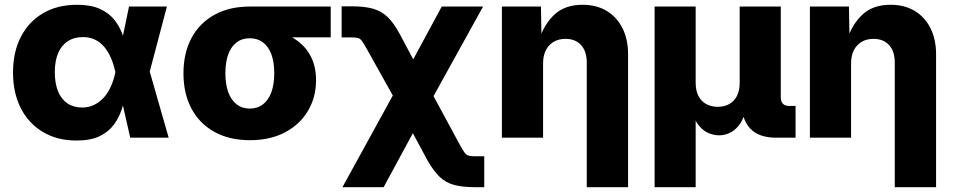

<svg xmlns="http://www.w3.org/2000/svg" viewBox="-20 -568 3936 792"><path d="M295.4 11.7Q216.3 11.7 157.2 -23.4Q98.1 -58.6 65.9 -121.6Q33.7 -184.6 33.7 -269Q33.7 -353.5 66.2 -416.3Q98.6 -479 158 -513.7Q217.3 -548.3 297.4 -548.3Q354.5 -548.3 391.6 -531.5Q428.7 -514.6 450.7 -487.5Q472.7 -460.4 484.4 -428.2Q496.1 -396 502 -365.2H551.3L596.7 -275.9L675.8 0H517.1L455.6 -272Q448.7 -303.7 437.3 -329.8Q425.8 -356 409.7 -375Q393.6 -394 371.8 -404.5Q350.1 -415 322.3 -415Q285.6 -415 259.5 -397.9Q233.4 -380.9 219.7 -348.6Q206.1 -316.4 206.1 -270.5Q206.1 -224.6 219.2 -191.9Q232.4 -159.2 257.8 -141.8Q283.2 -124.5 318.4 -124.5Q346.7 -124.5 369.6 -136Q392.6 -147.5 409.7 -167.2Q426.8 -187 438.2 -213.1Q449.7 -239.3 455.6 -269L512.2 -541H668.5L596.7 -269L550.8 -182.1H500Q493.2 -150.9 482.2 -117.2Q471.2 -83.5 450 -54.2Q428.7 -24.9 391.6 -6.6Q354.5 11.7 295.4 11.7Z M1010.7 10.3Q926.3 10.3 864.5 -23.9Q802.7 -58.1 769.8 -120.1Q736.8 -182.1 736.8 -265.6Q736.8 -349.1 769.8 -410.9Q802.7 -472.7 864.3 -506.8Q925.8 -541 1010.3 -541H1344.2V-414.1H1108.4L1010.3 -410.2Q978 -410.2 955.6 -392.8Q933.1 -375.5 921.4 -343.5Q909.7 -311.5 909.7 -265.6Q909.7 -220.7 921.4 -188.2Q933.1 -155.8 955.8 -137.9Q978.5 -120.1 1010.7 -120.1Q1042.5 -120.1 1065.2 -137.9Q1087.9 -155.8 1099.6 -188.2Q1111.3 -220.7 1111.3 -265.6Q1111.3 -311.5 1099.6 -343.5Q1087.9 -375.5 1065.2 -392.8Q1042.5 -410.2 1010.7 -410.2V-453.6Q1070.3 -453.6 1120.4 -440.2Q1170.4 -426.8 1207 -399.7Q1243.7 -372.6 1263.7 -332Q1283.7 -291.5 1283.7 -236.8Q1283.7 -167.5 1250.7 -111.3Q1217.8 -55.2 1156.5 -22.5Q1095.2 10.3 1010.7 10.3Z M1392.6 204.1 1652.3 -268.6H1715.8L1877.9 31.2Q1889.6 52.7 1897 62.3Q1904.3 71.8 1913.6 74.2Q1922.9 76.7 1939.9 76.7H1977.5V204.1H1939.9Q1888.7 204.1 1854 195.1Q1819.3 186 1793.7 161.6Q1768.1 137.2 1742.7 92.3L1683.1 -18.6L1562.5 204.1ZM1650.9 -83.5 1492.7 -366.7Q1480.5 -389.2 1473.1 -398.9Q1465.8 -408.7 1457 -411.1Q1448.2 -413.6 1430.7 -413.6H1389.2V-542H1430.7Q1482.4 -542 1517.3 -532.5Q1552.2 -522.9 1578.1 -498.5Q1604 -474.1 1628.4 -428.7L1684.6 -323.2L1802.2 -541H1972.7L1719.7 -83.5Z M2220.2 -306.2V0H2050.3V-541H2211.4L2213.9 -402.8H2203.6Q2224.6 -468.8 2267.8 -508.5Q2311 -548.3 2383.3 -548.3Q2440.4 -548.3 2482.4 -523.2Q2524.4 -498 2547.6 -451.9Q2570.8 -405.8 2570.8 -343.8V204.1H2400.4V-310.1Q2400.4 -356 2377.2 -381.8Q2354 -407.7 2312.5 -407.7Q2285.2 -407.7 2264.4 -395.8Q2243.7 -383.8 2231.9 -361.3Q2220.2 -338.9 2220.2 -306.2Z M2680.2 204.1V-541H2849.6V-226.6Q2849.6 -194.3 2861.1 -172.1Q2872.6 -149.9 2893.3 -138.7Q2914.1 -127.4 2940.9 -127.4Q2967.8 -127.4 2988 -138.7Q3008.3 -149.9 3019.8 -172.1Q3031.2 -194.3 3031.2 -226.6V-541H3200.7V-167Q3200.7 -148.9 3209.5 -139.9Q3218.3 -130.9 3236.8 -130.9H3261.7V0H3182.1Q3109.9 0 3074.5 -37.8Q3039.1 -75.7 3039.1 -146.5V-195.8H3064.9Q3064.9 -141.6 3054.2 -105.5Q3043.5 -69.3 3025.9 -48.3Q3008.3 -27.3 2987.5 -18.6Q2966.8 -9.8 2946.8 -9.8Q2925.3 -9.8 2903.8 -18.6Q2882.3 -27.3 2864.3 -48.3Q2846.2 -69.3 2835.2 -105.5Q2824.2 -141.6 2824.2 -195.8H2849.6V204.1Z M3490.7 -306.2V0H3320.8V-541H3481.9L3484.4 -402.8H3474.1Q3495.1 -468.8 3538.3 -508.5Q3581.5 -548.3 3653.8 -548.3Q3710.9 -548.3 3752.9 -523.2Q3794.9 -498 3818.1 -451.9Q3841.3 -405.8 3841.3 -343.8V204.1H3670.9V-310.1Q3670.9 -356 3647.7 -381.8Q3624.5 -407.7 3583 -407.7Q3555.7 -407.7 3534.9 -395.8Q3514.2 -383.8 3502.4 -361.3Q3490.7 -338.9 3490.7 -306.2Z"/></svg>

Font: Inter 17pt ExtraBold
Style: Regular
Weight: 800
Version: Version 4.001;git-66647c0bb